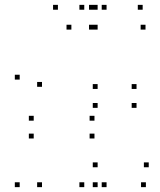

<svg xmlns="http://www.w3.org/2000/svg" viewBox="-20 -760 660 790"><path d="M418.5 10V-10H398.5V10ZM418.5 -720V-740H398.5V-720ZM326.7 -720V-740H306.7V-720ZM326.7 10V-10H306.7V10ZM152.8 10V-10H132.8V10ZM152.8 -402.8V-422.8H132.8V-402.8ZM273.7 -638.2V-658.2H253.7V-638.2ZM366.3 -638.2V-658.2H346.3V-638.2ZM366.3 -720V-740H346.3V-720ZM218.3 -720V-740H198.3V-720ZM61 -432.5V-452.5H41V-432.5ZM61 10V-10H41V10ZM368.7 -190.2V-210.2H348.7V-190.2ZM368.7 -263.5V-283.5H348.7V-263.5ZM118.7 -263.5V-283.5H98.7V-263.5ZM118.7 -190.2V-210.2H98.7V-190.2ZM580.3 10V-10H560.3V10ZM592 -71.8V-91.8H572V-71.8ZM381.7 -71.8V-91.8H361.7V-71.8ZM381.7 10V-10H361.7V10ZM541.8 -316.2V-336.2H521.8V-316.2ZM541.8 -394V-414H521.8V-394ZM381.7 -394V-414H361.7V-394ZM381.7 -316.2V-336.2H361.7V-316.2ZM578.7 -638.2V-658.2H558.7V-638.2ZM567 -720V-740H547V-720ZM381.7 -720V-740H361.7V-720ZM381.7 -638.2V-658.2H361.7V-638.2Z"/></svg>

Font: Monaspace Krypton Dots Var
Style: Regular
Weight: 400
Designer: Riley Cran and the Lettermatic Team
Version: Version 1.100 (Monaspace Krypton Dots)